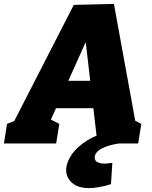

<svg xmlns="http://www.w3.org/2000/svg" viewBox="-57 -733 776 981"><path d="M246 -100 230 0H-37L-21 -100L16 -115L320 -708L525 -713L634 -116L665 -100L649 0H441L420 -180H229L203 -122ZM292 -320H404L381 -518ZM399 228Q341 228 311 201Q281 174 281 136Q281 99 308.5 58Q336 17 391 -17Q446 -51 531 -66L552 0Q495 8 461 27Q427 46 427 72Q427 89 441.5 96Q456 103 477 103Q487 103 497 101.5Q507 100 517 99L510 208Q478 218 450 223Q422 228 399 228Z"/></svg>

Font: Bitter Black
Style: Italic
Weight: 900
Italic angle: -9°
Designer: Sol Matas, and Bitter project Authors
Foundry: Sol Matas
Version: Version 2.001